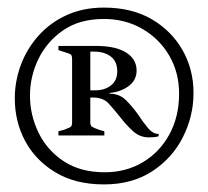

<svg xmlns="http://www.w3.org/2000/svg" viewBox="-20 -701 549 506"><path d="M254 -215Q179 -215 126.5 -246.5Q74 -278 46.5 -329Q19 -380 19 -442Q19 -487 35 -530Q51 -573 82 -607.5Q113 -642 156.5 -661.5Q200 -681 254 -681Q327 -681 379.5 -650.5Q432 -620 461 -569Q490 -518 490 -456Q490 -395 462 -339.5Q434 -284 381 -249.5Q328 -215 254 -215ZM256 -247Q312 -247 356.5 -273.5Q401 -300 426.5 -347Q452 -394 452 -454Q452 -510 426 -554.5Q400 -599 355 -625Q310 -651 254 -651Q190 -651 147 -621.5Q104 -592 81.5 -546Q59 -500 59 -449Q59 -398 81.5 -351.5Q104 -305 148 -276Q192 -247 256 -247ZM372 -339Q349 -339 331.5 -354.5Q314 -370 297 -392Q281 -412 266.5 -428Q252 -444 225 -444H218V-379Q218 -370 222.5 -367Q227 -364 241 -359L255 -355V-344H134V-355L149 -359Q162 -364 166 -366.5Q170 -369 170 -379V-544Q170 -555 166.5 -557.5Q163 -560 149 -564L134 -569V-580H232Q285 -580 312.5 -562.5Q340 -545 340 -515Q340 -490 319.5 -474.5Q299 -459 269 -456V-454Q295 -454 312 -437Q329 -420 344 -399Q357 -379 370 -363.5Q383 -348 398 -348V-342Q393 -340 385.5 -339.5Q378 -339 372 -339ZM218 -463H232Q256 -463 272.5 -476Q289 -489 289 -513Q289 -539 272 -552Q255 -565 228 -565H218Z"/></svg>

Font: Ibarra Real Nova Medium
Style: Regular
Weight: 500
Designer: Jose Maria Ribagorda & Octavio Pardo
Foundry: Jose Maria Ribagorda
Version: Version 2.000